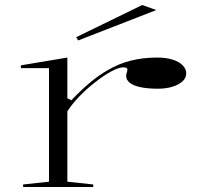

<svg xmlns="http://www.w3.org/2000/svg" viewBox="-20 -744 796 764"><path d="M72 0V-10L175 -21V-473H63V-484L248 -515V-353L264 -345Q301 -384 336.5 -414Q372 -444 409 -465Q453 -491 501.5 -503Q550 -515 605 -515Q640 -515 666 -507Q692 -499 706.5 -484.5Q721 -470 721 -452Q721 -434 706.5 -420.5Q692 -407 666.5 -399Q641 -391 608 -391Q568 -391 539.5 -397Q511 -403 496.5 -414.5Q482 -426 482 -442Q482 -448 483.5 -452Q485 -456 486 -460.5Q487 -465 487 -468Q487 -476 470 -476Q453 -476 423 -460Q393 -444 355 -414Q321 -387 293.5 -358Q266 -329 248 -301V-21L351 -10V0ZM291 -583 283 -596 546 -724 602 -704Z"/></svg>

Font: Kalnia Expanded ExtraLight
Style: Regular
Weight: 250
Width: 7
Designer: Frida Medrano
Foundry: Frida Medrano
Version: Version 1.105